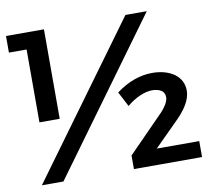

<svg xmlns="http://www.w3.org/2000/svg" viewBox="-78 -789 971 877"><g transform="rotate(-10 408.0 -350.0)"><path d="M4 -700V-623H86V-285H180V-700ZM558 -700 47 0H147L657 -700ZM664 -263C655 -249 644 -235 630 -222L474 -63V0H790V-74H593L693 -174C747 -225 774 -270 774 -311C774 -343 761 -369 735 -389C708 -408 674 -418 632 -418C575 -418 519 -398 464 -357L500 -288C519 -304 539 -317 560 -326C581 -335 600 -340 617 -340C636 -340 650 -336 661 -329C671 -322 676 -311 676 -298C676 -288 672 -276 664 -263Z"/></g></svg>

Font: Argentum Sans Medium
Style: Regular
Weight: 500
Designer: Julieta Ulanovsky
Foundry: Julieta Ulanovsky
Version: Version 5.001;January 29, 2019;FontCreator 11.5.0.2425 64-bi